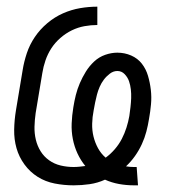

<svg xmlns="http://www.w3.org/2000/svg" viewBox="-20 -548 540 576"><path d="M382 8Q359 8 337 4Q315 0 295 -9Q273 1 249 4.5Q225 8 201 8Q172 8 144 2.5Q116 -3 93 -17.5Q70 -32 53.5 -54.5Q37 -77 29.5 -103.5Q22 -130 22.5 -159Q23 -188 28 -218L48 -338Q52 -363 60.5 -388.5Q69 -414 84.5 -437Q100 -460 122 -478.5Q144 -497 169 -508Q194 -519 220 -523.5Q246 -528 272 -528V-473Q253 -473 233.5 -469.5Q214 -466 195.5 -457Q177 -448 161 -434Q145 -420 134 -403Q123 -386 116.5 -367Q110 -348 107 -329L87 -209Q84 -188 83.5 -168Q83 -148 87.5 -129Q92 -110 102 -94Q112 -78 127.5 -67Q143 -56 162 -51.5Q181 -47 201 -47Q210 -47 219 -48Q228 -49 236 -50Q222 -67 212.5 -87.5Q203 -108 198.5 -131Q194 -154 195 -178Q196 -202 200 -226Q203 -245 207.5 -263Q212 -281 219.5 -298.5Q227 -316 237.5 -333Q248 -350 262.5 -363.5Q277 -377 295.5 -383.5Q314 -390 332 -390Q354 -390 373.5 -381.5Q393 -373 405.5 -357Q418 -341 424 -320.5Q430 -300 432.5 -278.5Q435 -257 433 -235Q431 -213 427 -191Q424 -172 419 -153Q414 -134 405.5 -115.5Q397 -97 385 -80Q373 -63 358 -49Q364 -48 369.5 -47.5Q375 -47 381 -47H390L394 8ZM297 -75Q312 -86 324.5 -100.5Q337 -115 345.5 -131.5Q354 -148 359.5 -165.5Q365 -183 368 -200Q370 -214 371.5 -227Q373 -240 373.5 -253.5Q374 -267 372.5 -280Q371 -293 367 -304.5Q363 -316 354 -325.5Q345 -335 332 -335Q320 -335 309.5 -327Q299 -319 291.5 -309Q284 -299 279 -287.5Q274 -276 271 -264.5Q268 -253 265.5 -241Q263 -229 261 -217Q257 -197 256.5 -177Q256 -157 260.5 -138.5Q265 -120 274 -103.5Q283 -87 297 -75Z"/></svg>

Font: Iosevka Curly Light
Style: Italic
Weight: 300
Italic angle: -9°
Monospace: yes
Designer: Belleve Invis
Foundry: Belleve Invis
Version: Version 22.1.2; ttfautohint (v1.8.4)